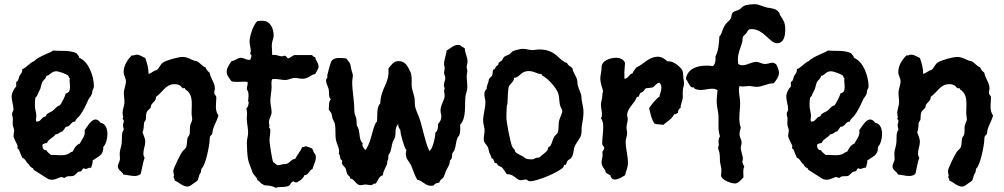

<svg xmlns="http://www.w3.org/2000/svg" viewBox="-20 -836 4831 924"><path d="M477 -129C491 -143 497 -171 497 -191C497 -213 490 -241 464 -245C458 -253 450 -261 440 -261C418 -261 399 -225 387 -209C393 -185 374 -165 364 -145C346 -139 338 -122 329 -106C315 -105 314 -89 275 -89C259 -89 242 -91 226 -90C218 -97 208 -103 203 -113C188 -113 184 -126 184 -138C187 -146 199 -146 206 -148C214 -168 237 -173 248 -190C264 -189 267 -203 280 -203C286 -211 292 -217 297 -226C320 -225 319 -251 342 -251C344 -263 357 -271 364 -280C382 -304 394 -331 406 -358C411 -367 419 -374 422 -384C425 -389 423 -397 426 -403C428 -409 432 -413 432 -420C432 -467 408 -540 361 -558C361 -569 352 -572 348 -580C314 -596 272 -589 235 -593C234 -586 162 -564 145 -542C122 -534 109 -511 87 -503C88 -486 81 -483 74 -471C69 -462 70 -445 58 -442V-419C46 -409 36 -387 36 -371C36 -350 45 -330 45 -309C45 -302 38 -296 38 -288C38 -280 42 -272 42 -264C42 -254 40 -242 42 -232C43 -224 48 -217 48 -209C48 -200 45 -191 45 -181C45 -171 65 -138 65 -133C65 -130 63 -126 64 -122L71 -116C76 -103 81 -90 87 -77C103 -72 106 -53 119 -45C123 -35 130 -30 139 -26L142 -19C145 -17 212 26 213 26C218 28 224 29 230 29C249 29 267 16 276 16C281 16 285 20 290 20C294 20 298 14 303 13C312 11 329 13 335 10C341 7 354 -10 360 -10C380 -10 371 -24 384 -26C387 -24 390 -23 393 -23C400 -23 407 -30 417 -29H419C421 -39 426 -49 426 -60V-64C450 -81 478 -89 477 -125ZM316 -461C313 -446 317 -433 317 -418C317 -411 316 -403 313 -396C308 -393 305 -387 299 -387H297C294 -374 276 -338 268 -329C250 -325 244 -308 229 -300C222 -296 212 -292 206 -287C203 -284 203 -280 200 -277C196 -274 191 -274 187 -271C177 -262 172 -250 157 -251H155C153 -254 153 -257 153 -260C153 -267 155 -274 155 -280C154 -297 148 -311 148 -328C148 -341 148 -355 151 -367L158 -374C162 -387 169 -397 174 -409C178 -420 179 -432 184 -442C189 -451 203 -459 203 -471C221 -472 225 -493 251 -493C263 -493 303 -479 309 -471C312 -468 310 -460 316 -461Z M1031 -280C1022 -293 1019 -308 1019 -323C1019 -338 1021 -352 1021 -367C1021 -378 1011 -379 1011 -390C1011 -397 1014 -403 1014 -411C1014 -438 993 -459 989 -486C980 -493 973 -501 969 -512C953 -517 943 -534 928 -541C923 -543 919 -543 915 -544C894 -552 882 -562 858 -562C838 -562 779 -546 763 -534C751 -525 747 -508 734 -499C719 -496 709 -484 695 -480C695 -507 688 -532 679 -557C665 -562 654 -573 637 -573C631 -573 626 -569 619 -569C618 -569 616 -570 615 -570C593 -549 575 -520 575 -489C575 -473 586 -460 586 -445C586 -425 576 -408 576 -388C576 -374 579 -360 579 -345C579 -327 570 -311 570 -293C570 -285 572 -278 573 -270L570 -267C570 -261 576 -259 576 -253C576 -247 572 -241 572 -234C572 -227 574 -219 576 -212C563 -196 568 -170 566 -151C565 -132 556 -114 556 -96C556 -86 558 -76 557 -67C555 -57 547 -45 547 -36C547 -15 569 -12 573 4C591 5 609 11 628 11C638 11 649 8 657 1C664 -25 667 -52 676 -77C672 -83 670 -90 670 -98C670 -117 679 -135 679 -154C679 -170 671 -184 666 -199C673 -214 671 -229 673 -244C674 -252 682 -254 682 -264C683 -274 682 -286 686 -296C690 -306 700 -310 705 -318C707 -322 706 -327 708 -331C716 -345 732 -351 731 -370C762 -391 777 -431 820 -431C853 -431 854 -411 862 -411C865 -411 867 -413 869 -412L873 -405C898 -390 903 -364 903 -335C903 -320 902 -305 902 -289C902 -280 905 -272 905 -263C905 -253 897 -241 895 -231C892 -218 896 -203 892 -189C890 -182 884 -177 882 -170C879 -157 881 -141 876 -128C872 -119 863 -114 857 -106C848 -94 814 -25 814 -13C814 -5 817 3 818 11L815 14C815 19 821 26 821 31V33C842 42 860 62 883 62C891 62 902 54 908 49C940 28 928 37 940 4C942 0 946 -4 947 -9C948 -14 948 -20 950 -25C969 -38 989 -139 989 -164C989 -192 1000 -179 1002 -196C1004 -226 1024 -251 1031 -280Z M1513 -516C1513 -533 1499 -545 1497 -561C1489 -561 1486 -567 1481 -571H1397C1386 -567 1378 -559 1368 -555C1359 -557 1359 -568 1348 -568C1345 -566 1341 -565 1337 -565C1324 -565 1313 -572 1300 -572C1297 -572 1293 -571 1290 -571C1290 -586 1288 -602 1288 -617C1288 -636 1297 -653 1297 -664C1297 -698 1282 -736 1243 -736C1235 -736 1227 -736 1219 -735C1199 -718 1181 -662 1181 -636C1181 -620 1187 -605 1187 -590C1187 -585 1184 -583 1184 -580C1184 -576 1187 -573 1190 -571C1191 -563 1187 -555 1184 -548H1179C1164 -548 1153 -558 1139 -558C1124 -558 1110 -543 1094 -542C1084 -525 1071 -511 1071 -490C1071 -472 1084 -459 1094 -445C1103 -442 1114 -442 1124 -442C1139 -442 1156 -444 1171 -442L1172 -434C1172 -425 1167 -416 1168 -406C1174 -398 1176 -388 1176 -378C1176 -368 1175 -358 1174 -348L1177 -345C1177 -336 1173 -318 1165 -313C1168 -306 1169 -299 1169 -291C1169 -280 1167 -269 1168 -258C1169 -238 1174 -218 1174 -197C1174 -181 1168 -167 1168 -151C1168 -132 1170 -86 1174 -68C1178 -48 1188 -29 1194 -10C1198 6 1218 16 1219 32C1229 34 1232 44 1239 48C1242 51 1249 49 1248 55C1266 57 1291 57 1306 68C1314 65 1323 64 1332 64C1391 64 1368 45 1393 36C1395 40 1401 42 1405 42C1408 42 1411 41 1413 39C1427 32 1440 22 1445 7C1467 6 1467 -17 1484 -23C1489 -42 1500 -59 1500 -79C1500 -94 1496 -93 1490 -103C1487 -108 1485 -119 1481 -122C1478 -124 1454 -132 1452 -132C1447 -132 1444 -128 1439 -128C1438 -128 1437 -128 1435 -129C1426 -108 1411 -91 1400 -71C1383 -71 1376 -54 1361 -48C1354 -46 1346 -47 1339 -45C1332 -44 1326 -41 1319 -41C1317 -41 1315 -41 1313 -42C1307 -48 1299 -51 1294 -58C1290 -64 1277 -148 1277 -158C1277 -175 1281 -192 1281 -209C1281 -220 1274 -221 1274 -226L1277 -229C1277 -235 1274 -241 1274 -247C1274 -265 1287 -278 1287 -297C1287 -315 1281 -332 1281 -350C1281 -373 1287 -395 1287 -417C1287 -429 1284 -443 1290 -455C1294 -455 1298 -456 1303 -456C1319 -456 1336 -451 1352 -451C1369 -451 1383 -461 1399 -461C1411 -461 1423 -457 1436 -457C1464 -457 1474 -476 1497 -480C1502 -492 1513 -502 1513 -516Z M2230 -540C2230 -561 2217 -581 2217 -603C2212 -608 2201 -611 2194 -619C2191 -620 2188 -620 2184 -620C2162 -620 2148 -602 2129 -593C2128 -572 2117 -550 2117 -529C2117 -521 2120 -514 2120 -506C2120 -499 2117 -493 2117 -486C2117 -477 2123 -470 2123 -461C2123 -449 2116 -438 2116 -426C2116 -420 2120 -414 2120 -409C2120 -407 2119 -405 2117 -403C2117 -394 2120 -384 2120 -375C2120 -355 2100 -332 2100 -304C2100 -294 2104 -284 2104 -274C2104 -260 2096 -248 2088 -239C2089 -223 2087 -207 2075 -197C2076 -181 2062 -114 2046 -110C2024 -157 2015 -220 1997 -271C1991 -288 1982 -304 1978 -322C1975 -336 1977 -350 1975 -364C1970 -390 1961 -403 1961 -431C1961 -449 1963 -474 1955 -490C1942 -516 1932 -542 1898 -542C1874 -542 1862 -522 1849 -506C1856 -433 1814 -419 1810 -339C1790 -317 1798 -279 1794 -251C1776 -238 1768 -159 1746 -126C1744 -123 1743 -115 1738 -115C1737 -115 1737 -116 1736 -116C1732 -123 1724 -130 1724 -139C1724 -141 1725 -143 1726 -145C1709 -162 1712 -187 1707 -210C1705 -219 1699 -226 1697 -235C1695 -246 1697 -257 1694 -268C1689 -285 1685 -287 1685 -308C1685 -353 1675 -396 1675 -441C1675 -452 1678 -462 1678 -473C1678 -483 1674 -487 1672 -497C1663 -533 1673 -522 1646 -555C1635 -556 1624 -557 1612 -557C1598 -557 1584 -554 1575 -542C1571 -536 1557 -484 1555 -474V-472C1555 -468 1556 -465 1555 -461C1553 -459 1549 -454 1549 -451C1549 -434 1558 -422 1562 -406C1565 -393 1560 -367 1572 -358C1560 -344 1565 -326 1562 -310C1565 -302 1572 -297 1575 -290C1578 -282 1578 -273 1581 -264C1584 -257 1589 -250 1591 -242C1597 -215 1592 -188 1597 -161C1601 -143 1612 -126 1612 -107C1612 -104 1611 -100 1610 -97C1618 -89 1616 -77 1620 -68L1626 -64L1627 -62C1627 -58 1625 -53 1626 -48C1629 -40 1638 -34 1643 -26C1647 -17 1647 -5 1652 3C1656 10 1665 12 1665 20V23C1686 24 1693 55 1714 55C1723 55 1731 52 1739 52C1748 52 1756 55 1765 55C1774 55 1777 47 1784 47C1785 47 1786 48 1788 48C1799 34 1803 12 1823 7C1823 -15 1843 -39 1843 -50C1843 -66 1849 -68 1849 -73C1849 -78 1848 -82 1849 -87C1851 -94 1856 -100 1859 -106C1864 -122 1865 -139 1871 -155C1875 -162 1879 -169 1881 -177C1886 -198 1879 -223 1897 -239C1894 -223 1907 -214 1907 -207C1907 -191 1925 -125 1936 -113C1934 -107 1933 -101 1933 -95C1933 -71 1949 -59 1959 -39C1969 -16 1975 7 1988 29C2013 33 2028 59 2054 58H2059C2070 58 2067 53 2075 48C2080 45 2090 45 2094 42C2101 23 2105 30 2113 19C2117 15 2123 -6 2126 -13C2131 -24 2138 -34 2142 -45C2145 -51 2143 -58 2146 -64C2159 -75 2153 -87 2158 -100C2161 -106 2166 -110 2168 -116C2174 -134 2174 -153 2181 -171C2183 -177 2189 -181 2191 -187C2194 -197 2195 -208 2195 -219C2195 -225 2195 -230 2194 -235C2226 -269 2215 -328 2220 -371C2221 -387 2229 -395 2229 -419C2229 -436 2226 -453 2226 -471C2226 -478 2229 -486 2229 -493C2229 -500 2226 -506 2226 -513C2226 -522 2230 -531 2230 -540Z M2788 -295C2788 -316 2784 -330 2780 -350C2778 -359 2779 -369 2777 -379C2773 -394 2765 -408 2761 -424C2758 -433 2760 -443 2757 -453C2752 -472 2737 -487 2735 -508C2726 -516 2713 -521 2709 -533C2670 -542 2659 -598 2575 -598C2564 -598 2553 -595 2541 -595C2527 -595 2513 -601 2498 -601C2488 -601 2460 -595 2451 -591C2443 -588 2439 -580 2432 -575C2424 -570 2412 -568 2406 -562C2401 -558 2400 -551 2396 -546C2392 -541 2383 -538 2380 -533C2378 -530 2379 -526 2377 -524C2371 -516 2370 -525 2361 -504L2354 -501C2349 -492 2353 -481 2348 -472C2343 -463 2333 -462 2332 -449C2331 -441 2322 -419 2322 -415C2322 -413 2323 -410 2322 -408C2314 -402 2311 -392 2311 -383C2311 -370 2316 -358 2316 -345C2316 -315 2305 -285 2305 -255C2305 -239 2312 -224 2312 -209C2312 -195 2308 -181 2308 -167C2308 -147 2321 -143 2328 -127C2332 -119 2332 -110 2335 -101C2338 -93 2345 -85 2345 -75C2357 -74 2356 -57 2361 -53C2363 -50 2367 -52 2370 -50C2374 -47 2374 -42 2377 -40C2383 -35 2391 -35 2396 -30C2401 -25 2414 -5 2419 2C2454 1 2465 31 2486 31C2494 31 2502 28 2510 28C2522 28 2515 36 2532 36C2566 36 2666 -6 2690 -30C2694 -35 2693 -40 2696 -43H2703C2707 -49 2707 -57 2712 -63C2717 -68 2724 -70 2728 -75C2741 -90 2739 -110 2744 -127C2751 -148 2771 -166 2777 -188C2780 -202 2778 -216 2780 -230C2783 -253 2788 -271 2788 -295ZM2686 -301C2686 -290 2673 -267 2670 -253C2667 -236 2670 -213 2664 -198C2661 -190 2652 -186 2648 -179C2639 -165 2637 -146 2628 -133C2626 -130 2621 -130 2619 -127C2616 -123 2618 -118 2615 -114C2606 -100 2588 -91 2577 -79C2572 -77 2564 -78 2557 -75C2549 -72 2549 -69 2539 -69C2498 -69 2507 -83 2486 -88C2478 -94 2467 -97 2461 -104C2458 -107 2459 -111 2457 -114C2454 -120 2448 -123 2445 -130C2436 -150 2417 -249 2417 -270C2417 -289 2418 -308 2419 -327C2420 -330 2422 -334 2422 -337C2422 -351 2425 -407 2428 -417C2434 -434 2454 -441 2454 -462C2482 -461 2482 -494 2526 -494C2543 -494 2555 -487 2570 -482C2575 -480 2582 -481 2586 -479L2590 -472C2616 -460 2659 -412 2667 -385C2673 -365 2670 -343 2677 -324C2680 -316 2686 -310 2686 -301Z M3272 -435C3272 -442 3270 -449 3269 -457C3266 -489 3271 -496 3246 -518C3232 -531 3215 -541 3196 -541H3191C3179 -553 3164 -563 3146 -563C3102 -563 3080 -528 3043 -512C3036 -503 3028 -494 3024 -483C3006 -480 3005 -457 2985 -457V-473C2984 -493 2987 -514 2988 -534C2980 -551 2963 -558 2945 -558C2918 -558 2875 -545 2875 -512C2875 -489 2869 -474 2869 -460C2869 -431 2882 -405 2882 -399C2882 -393 2879 -387 2879 -381C2879 -358 2872 -348 2872 -333C2872 -317 2877 -301 2877 -285C2877 -279 2876 -272 2872 -267C2882 -254 2883 -238 2883 -222C2883 -196 2878 -171 2878 -145C2878 -135 2888 -132 2888 -124C2888 -113 2879 -112 2879 -102C2879 -99 2880 -95 2880 -91C2880 -78 2875 -66 2875 -54C2875 -32 2894 -23 2895 -6C2902 0 2909 4 2917 7C2919 19 2926 28 2939 28C2955 28 2975 16 2988 7C2993 -14 3002 -30 3002 -52C3002 -87 2991 -120 2991 -154C2991 -169 2998 -181 2998 -195C2998 -204 2995 -213 2995 -222C2995 -236 3001 -250 3001 -264C3001 -270 2998 -276 2998 -283C2998 -306 3021 -330 3033 -347C3039 -355 3041 -363 3046 -370H3053C3054 -374 3061 -387 3062 -389C3082 -394 3079 -409 3092 -412C3102 -411 3110 -415 3121 -415C3132 -422 3138 -435 3153 -438C3160 -432 3163 -424 3163 -415C3163 -399 3156 -385 3153 -370C3143 -367 3108 -325 3104 -315C3110 -291 3115 -261 3130 -241C3144 -236 3158 -238 3172 -235C3190 -251 3214 -263 3224 -286C3233 -285 3235 -290 3243 -293C3242 -305 3247 -311 3256 -318C3253 -329 3266 -353 3266 -369C3266 -379 3265 -389 3266 -399C3266 -411 3272 -423 3272 -435Z M3719 -628C3755 -628 3759 -668 3759 -696C3759 -724 3751 -739 3736 -760C3732 -765 3733 -772 3729 -776C3716 -795 3694 -796 3674 -799C3652 -803 3634 -816 3611 -816C3599 -816 3587 -814 3574 -812C3551 -807 3553 -799 3536 -789C3527 -784 3515 -784 3507 -776C3499 -769 3502 -757 3497 -747C3488 -731 3471 -728 3458 -693C3454 -681 3451 -669 3442 -660C3440 -629 3438 -592 3423 -564C3425 -551 3423 -525 3410 -518C3400 -520 3389 -520 3379 -520C3335 -520 3289 -506 3281 -457C3287 -449 3301 -415 3312 -415C3315 -415 3317 -416 3320 -415L3323 -409C3332 -405 3342 -403 3352 -403C3371 -403 3389 -409 3408 -409C3417 -409 3425 -407 3433 -402C3432 -383 3429 -365 3429 -346C3429 -322 3438 -299 3438 -267C3438 -238 3435 -208 3445 -180C3440 -173 3438 -164 3438 -156C3438 -150 3439 -144 3439 -138C3439 -133 3436 -130 3436 -125C3436 -118 3441 -110 3442 -102C3445 -87 3444 -72 3445 -57C3447 -43 3452 -29 3452 -15C3452 -8 3450 0 3450 7C3450 30 3498 47 3517 47C3533 47 3548 28 3558 17C3558 -1 3554 -17 3562 -35C3557 -41 3555 -50 3552 -57C3554 -62 3555 -67 3555 -72C3555 -90 3545 -107 3545 -125C3545 -133 3549 -141 3549 -150C3549 -164 3539 -176 3539 -189C3539 -201 3542 -211 3545 -222C3540 -236 3538 -251 3538 -266C3538 -291 3542 -315 3542 -340C3542 -361 3536 -382 3536 -403C3536 -409 3537 -416 3539 -422C3554 -417 3570 -422 3585 -422C3597 -422 3609 -418 3621 -418C3649 -418 3673 -435 3701 -435H3703C3716 -449 3729 -468 3729 -488C3729 -495 3719 -526 3713 -528C3708 -532 3703 -534 3697 -534C3685 -534 3674 -528 3662 -528C3647 -528 3634 -538 3620 -538C3596 -538 3576 -522 3553 -522C3546 -522 3539 -524 3533 -528C3532 -535 3531 -542 3531 -550C3531 -581 3544 -605 3552 -634C3554 -642 3553 -650 3555 -657C3558 -666 3570 -671 3574 -680C3580 -691 3583 -696 3597 -696C3655 -696 3685 -628 3719 -628Z M4205 -129C4219 -143 4225 -171 4225 -191C4225 -213 4218 -241 4192 -245C4186 -253 4178 -261 4168 -261C4146 -261 4127 -225 4115 -209C4121 -185 4102 -165 4092 -145C4074 -139 4066 -122 4057 -106C4043 -105 4042 -89 4003 -89C3987 -89 3970 -91 3954 -90C3946 -97 3936 -103 3931 -113C3916 -113 3912 -126 3912 -138C3915 -146 3927 -146 3934 -148C3942 -168 3965 -173 3976 -190C3992 -189 3995 -203 4008 -203C4014 -211 4020 -217 4025 -226C4048 -225 4047 -251 4070 -251C4072 -263 4085 -271 4092 -280C4110 -304 4122 -331 4134 -358C4139 -367 4147 -374 4150 -384C4153 -389 4151 -397 4154 -403C4156 -409 4160 -413 4160 -420C4160 -467 4136 -540 4089 -558C4089 -569 4080 -572 4076 -580C4042 -596 4000 -589 3963 -593C3962 -586 3890 -564 3873 -542C3850 -534 3837 -511 3815 -503C3816 -486 3809 -483 3802 -471C3797 -462 3798 -445 3786 -442V-419C3774 -409 3764 -387 3764 -371C3764 -350 3773 -330 3773 -309C3773 -302 3766 -296 3766 -288C3766 -280 3770 -272 3770 -264C3770 -254 3768 -242 3770 -232C3771 -224 3776 -217 3776 -209C3776 -200 3773 -191 3773 -181C3773 -171 3793 -138 3793 -133C3793 -130 3791 -126 3792 -122L3799 -116C3804 -103 3809 -90 3815 -77C3831 -72 3834 -53 3847 -45C3851 -35 3858 -30 3867 -26L3870 -19C3873 -17 3940 26 3941 26C3946 28 3952 29 3958 29C3977 29 3995 16 4004 16C4009 16 4013 20 4018 20C4022 20 4026 14 4031 13C4040 11 4057 13 4063 10C4069 7 4082 -10 4088 -10C4108 -10 4099 -24 4112 -26C4115 -24 4118 -23 4121 -23C4128 -23 4135 -30 4145 -29H4147C4149 -39 4154 -49 4154 -60V-64C4178 -81 4206 -89 4205 -125ZM4044 -461C4041 -446 4045 -433 4045 -418C4045 -411 4044 -403 4041 -396C4036 -393 4033 -387 4027 -387H4025C4022 -374 4004 -338 3996 -329C3978 -325 3972 -308 3957 -300C3950 -296 3940 -292 3934 -287C3931 -284 3931 -280 3928 -277C3924 -274 3919 -274 3915 -271C3905 -262 3900 -250 3885 -251H3883C3881 -254 3881 -257 3881 -260C3881 -267 3883 -274 3883 -280C3882 -297 3876 -311 3876 -328C3876 -341 3876 -355 3879 -367L3886 -374C3890 -387 3897 -397 3902 -409C3906 -420 3907 -432 3912 -442C3917 -451 3931 -459 3931 -471C3949 -472 3953 -493 3979 -493C3991 -493 4031 -479 4037 -471C4040 -468 4038 -460 4044 -461Z M4759 -280C4750 -293 4747 -308 4747 -323C4747 -338 4749 -352 4749 -367C4749 -378 4739 -379 4739 -390C4739 -397 4742 -403 4742 -411C4742 -438 4721 -459 4717 -486C4708 -493 4701 -501 4697 -512C4681 -517 4671 -534 4656 -541C4651 -543 4647 -543 4643 -544C4622 -552 4610 -562 4586 -562C4566 -562 4507 -546 4491 -534C4479 -525 4475 -508 4462 -499C4447 -496 4437 -484 4423 -480C4423 -507 4416 -532 4407 -557C4393 -562 4382 -573 4365 -573C4359 -573 4354 -569 4347 -569C4346 -569 4344 -570 4343 -570C4321 -549 4303 -520 4303 -489C4303 -473 4314 -460 4314 -445C4314 -425 4304 -408 4304 -388C4304 -374 4307 -360 4307 -345C4307 -327 4298 -311 4298 -293C4298 -285 4300 -278 4301 -270L4298 -267C4298 -261 4304 -259 4304 -253C4304 -247 4300 -241 4300 -234C4300 -227 4302 -219 4304 -212C4291 -196 4296 -170 4294 -151C4293 -132 4284 -114 4284 -96C4284 -86 4286 -76 4285 -67C4283 -57 4275 -45 4275 -36C4275 -15 4297 -12 4301 4C4319 5 4337 11 4356 11C4366 11 4377 8 4385 1C4392 -25 4395 -52 4404 -77C4400 -83 4398 -90 4398 -98C4398 -117 4407 -135 4407 -154C4407 -170 4399 -184 4394 -199C4401 -214 4399 -229 4401 -244C4402 -252 4410 -254 4410 -264C4411 -274 4410 -286 4414 -296C4418 -306 4428 -310 4433 -318C4435 -322 4434 -327 4436 -331C4444 -345 4460 -351 4459 -370C4490 -391 4505 -431 4548 -431C4581 -431 4582 -411 4590 -411C4593 -411 4595 -413 4597 -412L4601 -405C4626 -390 4631 -364 4631 -335C4631 -320 4630 -305 4630 -289C4630 -280 4633 -272 4633 -263C4633 -253 4625 -241 4623 -231C4620 -218 4624 -203 4620 -189C4618 -182 4612 -177 4610 -170C4607 -157 4609 -141 4604 -128C4600 -119 4591 -114 4585 -106C4576 -94 4542 -25 4542 -13C4542 -5 4545 3 4546 11L4543 14C4543 19 4549 26 4549 31V33C4570 42 4588 62 4611 62C4619 62 4630 54 4636 49C4668 28 4656 37 4668 4C4670 0 4674 -4 4675 -9C4676 -14 4676 -20 4678 -25C4697 -38 4717 -139 4717 -164C4717 -192 4728 -179 4730 -196C4732 -226 4752 -251 4759 -280Z"/></svg>

Font: Margarine
Style: Regular
Weight: 400
Designer: Astigmatic (AOETI)
Foundry: Astigmatic (AOETI)
Version: Version 1.000